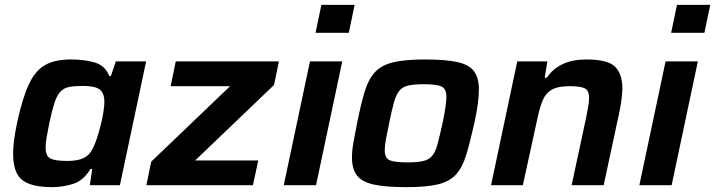

<svg xmlns="http://www.w3.org/2000/svg" viewBox="-20 -763 2946 791"><path d="M194 8Q110 8 72 -21Q34 -50 34 -131Q34 -180 51 -260Q73 -361 99.5 -417Q126 -473 166.5 -495.5Q207 -518 271 -518Q330 -518 372 -505Q414 -492 430 -450H437L457 -510H582L474 0H350L360 -67H353Q323 -18 280 -5Q237 8 194 8ZM258 -100Q300 -100 324 -111.5Q348 -123 361 -149Q369 -163 377.5 -188Q386 -213 393.5 -242Q401 -271 405.5 -298Q410 -325 410 -343Q410 -380 390.5 -394.5Q371 -409 321 -409Q286 -409 264 -404.5Q242 -400 228 -384.5Q214 -369 204 -338Q194 -307 183 -255Q176 -221 172 -197Q168 -173 168 -156Q168 -119 188.5 -109.5Q209 -100 258 -100Z M583 0 603 -97 928 -408H683L704 -510H1129L1109 -413L784 -102H1044L1022 0Z M1280 -628 1304 -743H1441L1417 -628ZM1149 0 1257 -510H1390L1282 0Z M1654 8Q1567 8 1518.5 -3Q1470 -14 1450 -41Q1430 -68 1430 -115Q1430 -142 1436 -176Q1442 -210 1451 -255Q1467 -335 1482.5 -386Q1498 -437 1525 -466Q1552 -495 1600.5 -506.5Q1649 -518 1730 -518Q1817 -518 1865.5 -507Q1914 -496 1933.5 -468.5Q1953 -441 1953 -394Q1953 -342 1934 -255Q1916 -175 1900.5 -124Q1885 -73 1858.5 -44Q1832 -15 1784.5 -3.5Q1737 8 1654 8ZM1659 -94Q1699 -94 1723 -99.5Q1747 -105 1760.5 -121Q1774 -137 1782.5 -169Q1791 -201 1803 -255Q1811 -293 1815 -320Q1819 -347 1819 -365Q1819 -397 1799 -406.5Q1779 -416 1726 -416Q1685 -416 1661.5 -410.5Q1638 -405 1625 -389Q1612 -373 1603 -341Q1594 -309 1583 -255Q1575 -216 1570 -189Q1565 -162 1565 -144Q1565 -112 1585 -103Q1605 -94 1659 -94Z M2003 0 2111 -510H2235L2224 -443H2233Q2283 -518 2396 -518Q2483 -518 2513.5 -488.5Q2544 -459 2544 -398Q2544 -380 2540.5 -353.5Q2537 -327 2531 -298L2467 0H2335L2394 -275Q2399 -301 2403 -322.5Q2407 -344 2407 -358Q2407 -391 2388.5 -399.5Q2370 -408 2327 -408Q2277 -408 2251.5 -392.5Q2226 -377 2213.5 -344Q2201 -311 2191 -261L2134 0Z M2745 -628 2769 -743H2906L2882 -628ZM2614 0 2722 -510H2855L2747 0Z"/></svg>

Font: Saira SemiBold
Style: Italic
Weight: 600
Italic angle: -12°
Designer: Hector Gatti with collaboration of the Omnibus-Type team
Foundry: Omnibus-Type
Version: Version 1.100; ttfautohint (v1.8.3)